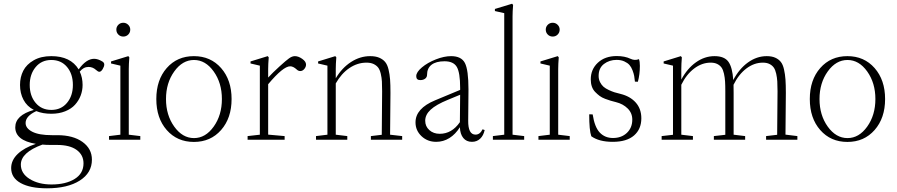

<svg xmlns="http://www.w3.org/2000/svg" viewBox="-20 -746 4790 1025"><path d="M253.9 -138.7Q208 -138.7 173.8 -152.8Q116.7 -126.5 116.7 -89.4Q116.7 -61 152.3 -42.7Q188 -24.4 256.8 -24.4H286.1Q370.1 -24.4 420.4 11.7Q470.7 47.9 470.7 106.4Q470.7 176.8 405.8 218Q340.8 259.3 230.5 259.3Q141.1 259.3 90.3 231.2Q39.6 203.1 39.6 151.4Q39.6 109.4 74.5 75.9Q109.4 42.5 171.4 22Q61.5 3.4 61.5 -66.4Q61.5 -130.9 160.6 -159.2Q124 -178.2 105.5 -213.1Q86.9 -248 86.9 -292.5Q86.9 -334.5 104.2 -368.4Q121.6 -402.3 160.2 -424.3Q198.7 -446.3 253.9 -446.3Q356.9 -446.3 399.9 -375.5Q440.4 -432.1 482.4 -432.1Q502.9 -432.1 526.9 -417.5Q536.6 -411.1 536.6 -401.9Q536.6 -391.1 528.1 -377Q519.5 -362.8 510.3 -362.8Q503.4 -362.8 492.7 -372.6Q475.1 -388.7 452.6 -388.7Q425.8 -388.7 405.8 -363.8Q420.9 -332 420.9 -292.5Q420.9 -262.7 410.6 -235.8Q400.4 -209 380.6 -187Q360.8 -165 328.1 -151.9Q295.4 -138.7 253.9 -138.7ZM369.1 -292.5Q369.1 -351.1 337.9 -388.4Q306.6 -425.8 253.9 -425.8Q201.7 -425.8 170.2 -387.7Q138.7 -349.6 138.7 -292.5Q138.7 -234.4 170.2 -196.8Q201.7 -159.2 253.9 -159.2Q306.2 -159.2 337.6 -196.8Q369.1 -234.4 369.1 -292.5ZM91.3 132.8Q91.3 180.2 138.4 209.5Q185.5 238.8 254.9 238.8Q331.1 238.8 378.4 209.5Q425.8 180.2 425.8 126Q425.8 81.1 389.2 54.4Q352.5 27.8 284.7 27.8H252.9Q225.6 27.8 206.5 25.9Q91.3 67.9 91.3 132.8Z M601.1 -587.9Q601.1 -603 611.8 -613.8Q622.6 -624.5 638.2 -624.5Q653.3 -624.5 664.3 -613.8Q675.3 -603 675.3 -587.9Q675.3 -572.3 664.6 -561.5Q653.8 -550.8 638.2 -550.8Q622.6 -550.8 611.8 -561.5Q601.1 -572.3 601.1 -587.9ZM562 0V-19.5L622.6 -26.9V-395.5L572.8 -407.2V-418L665 -446.3L670.4 -439.9Q667.5 -402.8 667.5 -377.9V-26.9L729 -19.5V0Z M1160.4 -52Q1104.5 11.7 1015.1 11.7Q925.8 11.7 870.1 -51.8Q814.5 -115.2 814.5 -217.3Q814.5 -319.3 870.1 -382.8Q925.8 -446.3 1015.1 -446.3Q1104.5 -446.3 1160.4 -382.6Q1216.3 -318.8 1216.3 -217.3Q1216.3 -115.7 1160.4 -52ZM910.2 -70.1Q954.1 -8.8 1015.6 -8.8Q1077.1 -8.8 1120.8 -70.1Q1164.6 -131.3 1164.6 -217.3Q1164.6 -303.2 1120.8 -364.5Q1077.1 -425.8 1015.6 -425.8Q954.1 -425.8 910.2 -364.5Q866.2 -303.2 866.2 -217.3Q866.2 -131.3 910.2 -70.1Z M1301.8 0V-19.5L1367.2 -26.9V-395.5L1317.4 -407.2V-418L1409.2 -446.3L1414.6 -439.9Q1411.6 -402.8 1411.6 -377.9V-332Q1435.5 -357.9 1471.7 -390.9Q1507.8 -423.8 1522.5 -434.1Q1539.1 -446.3 1554.2 -446.3Q1572.8 -446.3 1593.3 -431.9Q1613.8 -417.5 1613.8 -401.4Q1613.8 -388.7 1604.5 -377.7Q1595.2 -366.7 1583 -366.7Q1572.3 -366.7 1564 -375Q1545.4 -392.1 1529.3 -392.1Q1491.7 -392.1 1411.6 -296.4V-27.3L1499.5 -19.5V0Z M1667 0V-19.5L1728 -26.9V-395.5L1678.2 -407.2V-418L1770 -446.3L1775.4 -439.9Q1772.5 -402.8 1772.5 -377.9V-328.1Q1805.7 -383.8 1854 -415Q1902.3 -446.3 1956.1 -446.3Q1984.9 -446.3 2004.4 -438Q2023.9 -429.7 2035.9 -415.5Q2047.9 -401.4 2054.2 -375.2Q2060.5 -349.1 2062.5 -321.3Q2064.5 -293.5 2064.5 -250Q2064.5 -171.4 2062.5 -26.9L2127 -19.5V0H1960V-19.5L2018.1 -26.4Q2020 -177.7 2020 -258.8Q2020 -290.5 2018.8 -311Q2017.6 -331.5 2012.7 -352.5Q2007.8 -373.5 1998.8 -385.3Q1989.7 -397 1974.4 -404.3Q1959 -411.6 1936.5 -411.6Q1888.2 -411.6 1845.2 -382.6Q1802.2 -353.5 1772.5 -300.8V-26.9L1834 -19.5V0Z M2308.6 11.2Q2262.2 11.2 2230.2 -19Q2198.2 -49.3 2198.2 -92.8Q2198.2 -167 2302.7 -210.4L2436.5 -266.1V-276.9Q2436.5 -358.4 2418.7 -388.7Q2400.9 -418.9 2353 -418.9Q2308.1 -418.9 2283.9 -400.4Q2259.8 -381.8 2259.8 -346.7Q2259.8 -334 2249.8 -326.2Q2239.7 -318.4 2223.6 -318.4Q2202.1 -318.4 2202.1 -339.4Q2202.1 -360.8 2232.4 -386.2Q2262.7 -411.6 2306.9 -429Q2351.1 -446.3 2388.2 -446.3Q2442.9 -446.3 2461.9 -409.7Q2481 -373 2481 -268.1L2479.5 -102.5Q2478.5 -27.3 2518.6 -27.3Q2542.5 -27.3 2556.2 -55.7L2567.4 -51.8Q2561 -22 2543.2 -5.4Q2525.4 11.2 2499.5 11.2Q2470.2 11.2 2453.4 -9.3Q2436.5 -29.8 2435.1 -66.9Q2411.6 -29.3 2379.2 -9Q2346.7 11.2 2308.6 11.2ZM2250 -101.6Q2250 -71.3 2272 -51.5Q2293.9 -31.7 2327.6 -31.7Q2392.1 -31.7 2435.1 -93.8Q2436.5 -167 2436.5 -240.2L2371.6 -213.4Q2308.1 -187.5 2279.1 -160.6Q2250 -133.8 2250 -101.6Z M2611.3 0V-19.5L2671.9 -26.9V-675.8L2622.1 -687V-698.2L2713.9 -726.1L2719.2 -719.7Q2716.3 -682.6 2716.3 -657.7V-26.9L2778.3 -19.5V0Z M2893.6 -587.9Q2893.6 -603 2904.3 -613.8Q2915 -624.5 2930.7 -624.5Q2945.8 -624.5 2956.8 -613.8Q2967.8 -603 2967.8 -587.9Q2967.8 -572.3 2957 -561.5Q2946.3 -550.8 2930.7 -550.8Q2915 -550.8 2904.3 -561.5Q2893.6 -572.3 2893.6 -587.9ZM2854.5 0V-19.5L2915 -26.9V-395.5L2865.2 -407.2V-418L2957.5 -446.3L2962.9 -439.9Q2960 -402.8 2960 -377.9V-26.9L3021.5 -19.5V0Z M3251 11.2Q3178.2 11.2 3136.7 -18.6Q3125.5 -49.8 3125.5 -135.7L3144 -135.3Q3154.3 -67.4 3181.9 -38.3Q3209.5 -9.3 3252.4 -9.3Q3297.9 -9.3 3326.7 -36.6Q3355.5 -64 3355.5 -107.4Q3355.5 -142.6 3330.8 -167Q3306.2 -191.4 3268.6 -200.7Q3251.5 -205.1 3240.2 -208.3Q3229 -211.4 3210.9 -218.3Q3192.9 -225.1 3181.2 -233.9Q3169.4 -242.7 3157.5 -254.9Q3145.5 -267.1 3139.6 -284.2Q3133.8 -301.3 3133.8 -322.3Q3133.8 -376 3171.9 -411.4Q3210 -446.8 3272.5 -446.8Q3315.4 -446.8 3346.2 -432.1Q3368.7 -421.4 3391.1 -430.2Q3396 -417.5 3396 -394.5Q3396 -348.6 3385.3 -309.6L3369.6 -310.1Q3368.2 -327.1 3365.7 -340.3Q3363.3 -353.5 3356.7 -370.8Q3350.1 -388.2 3340.3 -399.2Q3330.6 -410.2 3313 -418.2Q3295.4 -426.3 3272 -426.3Q3232.9 -426.3 3204.3 -404.5Q3175.8 -382.8 3175.8 -340.8Q3175.8 -322.3 3183.6 -307.1Q3191.4 -292 3202.1 -282.7Q3212.9 -273.4 3230.2 -265.4Q3247.6 -257.3 3260.7 -253.2Q3273.9 -249 3293 -244.6Q3344.2 -231.9 3374 -198.5Q3403.8 -165 3403.8 -114.3Q3403.8 -56.6 3364.7 -22.7Q3325.7 11.2 3251 11.2Z M3512.2 0V-19.5L3572.8 -26.4V-395.5L3522.9 -407.2V-418L3614.7 -446.3L3620.1 -439.9Q3617.2 -402.8 3617.2 -377.9V-321.3Q3648.9 -380.4 3695.3 -413.3Q3741.7 -446.3 3794.4 -446.3Q3847.2 -446.3 3868.7 -416.3Q3890.1 -386.2 3894.5 -318.8Q3926.3 -378.9 3973.1 -412.6Q4020 -446.3 4073.2 -446.3Q4100.1 -446.3 4118.7 -438Q4137.2 -429.7 4148.4 -415.5Q4159.7 -401.4 4165.5 -375.2Q4171.4 -349.1 4173.3 -321.3Q4175.3 -293.5 4175.3 -250Q4175.3 -170.9 4173.3 -27.3L4236.8 -19.5V0H4069.8V-19.5L4128.9 -26.4Q4130.9 -177.7 4130.9 -258.8Q4130.9 -290.5 4129.6 -311Q4128.4 -331.5 4123.8 -352.5Q4119.1 -373.5 4110.8 -385.3Q4102.5 -397 4088.1 -404.3Q4073.7 -411.6 4052.7 -411.6Q4005.9 -411.6 3964.6 -380.4Q3923.3 -349.1 3896 -293.5Q3896.5 -279.8 3896.5 -250V-26.9L3958 -19.5V0H3791V-19.5L3852.1 -26.4V-258.8Q3852.1 -290.5 3850.8 -311Q3849.6 -331.5 3845 -352.5Q3840.3 -373.5 3832 -385.3Q3823.7 -397 3809.3 -404.3Q3794.9 -411.6 3773.9 -411.6Q3727.5 -411.6 3686 -380.4Q3644.5 -349.1 3617.2 -293.5V-26.9L3679.2 -19.5V0Z M4649.2 -52Q4593.3 11.7 4503.9 11.7Q4414.6 11.7 4358.9 -51.8Q4303.2 -115.2 4303.2 -217.3Q4303.2 -319.3 4358.9 -382.8Q4414.6 -446.3 4503.9 -446.3Q4593.3 -446.3 4649.2 -382.6Q4705.1 -318.8 4705.1 -217.3Q4705.1 -115.7 4649.2 -52ZM4398.9 -70.1Q4442.9 -8.8 4504.4 -8.8Q4565.9 -8.8 4609.6 -70.1Q4653.3 -131.3 4653.3 -217.3Q4653.3 -303.2 4609.6 -364.5Q4565.9 -425.8 4504.4 -425.8Q4442.9 -425.8 4398.9 -364.5Q4355 -303.2 4355 -217.3Q4355 -131.3 4398.9 -70.1Z"/></svg>

Font: Elstob ExtraLight
Style: Regular
Weight: 200
Designer: Peter S. Baker
Version: Version 1.015